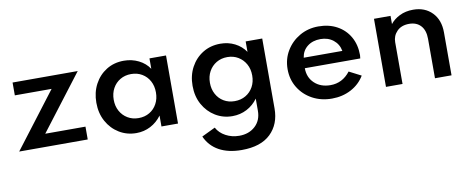

<svg xmlns="http://www.w3.org/2000/svg" viewBox="-67 -837 3501 1422"><g transform="rotate(-10 1683.0 -126.5)"><path d="M28 0H543.5V-96.5H241L558.5 -512H68.5V-415.5H345Z M907.5 16Q965.5 16 1014.8 -9.8Q1064 -35.5 1098 -82V0H1222.5V-512H1098V-433.5Q1068.5 -478 1017.8 -503Q967 -528 907.5 -528Q833.5 -528 776.2 -492.5Q719 -457 686.2 -395.5Q653.5 -334 653.5 -256.5Q653.5 -177.5 687.2 -116Q721 -54.5 778.8 -19.2Q836.5 16 907.5 16ZM943 -90.5Q897 -90.5 861 -112Q825 -133.5 804.5 -170.8Q784 -208 784 -256Q784 -304 804.5 -341.5Q825 -379 861 -400.2Q897 -421.5 943 -421.5Q989.5 -421.5 1025.2 -400.2Q1061 -379 1081.2 -341.8Q1101.5 -304.5 1101.5 -256Q1101.5 -208 1081.2 -170.5Q1061 -133 1025.2 -111.8Q989.5 -90.5 943 -90.5Z M1654.5 275Q1798 275 1872 203.5Q1946 132 1946 14V-512H1821.5V-433.5Q1791 -478 1741.8 -503Q1692.5 -528 1633 -528Q1559 -528 1501.2 -492.5Q1443.5 -457 1410.2 -395.5Q1377 -334 1377 -256Q1377 -176.5 1411 -115.2Q1445 -54 1502.5 -19Q1560 16 1630 16Q1689 16 1738.8 -10Q1788.5 -36 1821.5 -82V9Q1821.5 81.5 1774.5 124.8Q1727.5 168 1654.5 168Q1599 168 1553 143.2Q1507 118.5 1485 77L1383 126Q1415.5 199 1484.5 237Q1553.5 275 1654.5 275ZM1665.5 -90.5Q1619.5 -90.5 1583.8 -111.8Q1548 -133 1527.8 -170.5Q1507.5 -208 1507.5 -255.5Q1507.5 -304 1528 -341.2Q1548.5 -378.5 1584.5 -400Q1620.5 -421.5 1666.5 -421.5Q1712.5 -421.5 1748.2 -400Q1784 -378.5 1804.8 -341.2Q1825.5 -304 1825.5 -255.5Q1825.5 -207.5 1805 -170.2Q1784.5 -133 1748.5 -111.8Q1712.5 -90.5 1665.5 -90.5Z M2378.5 16Q2458 16 2522.8 -18.2Q2587.5 -52.5 2624 -113.5L2533.5 -160Q2475 -84 2385 -84Q2311 -84 2264.8 -127.5Q2218.5 -171 2218.5 -240.5H2635.5Q2638 -257 2638 -265.5Q2638 -344 2604.2 -403Q2570.5 -462 2510.2 -495Q2450 -528 2370 -528Q2292.5 -528 2229.2 -491.5Q2166 -455 2128.8 -393.2Q2091.5 -331.5 2091.5 -255Q2091.5 -178 2129 -116.5Q2166.5 -55 2231.5 -19.5Q2296.5 16 2378.5 16ZM2224 -318.5Q2231.5 -371 2271 -402Q2310.5 -433 2369.5 -433Q2426 -433 2465.5 -401.8Q2505 -370.5 2514.5 -318.5Z M2786.5 0H2911V-314Q2911 -362 2944.2 -396Q2977.5 -430 3035.5 -430Q3091.5 -430 3123.2 -395.2Q3155 -360.5 3155 -296.5V0H3279.5V-322.5Q3279.5 -416.5 3225.5 -472.2Q3171.5 -528 3083 -528Q3026 -528 2981.8 -506.2Q2937.5 -484.5 2911 -450.5V-512H2786.5Z"/></g></svg>

Font: Spartan SemiBold
Style: Regular
Weight: 600
Designer: Matt Bailey, Mirko Velimirovic
Foundry: Matt Bailey
Version: Version 1.003; ttfautohint (v1.8.3)